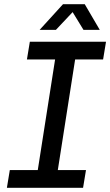

<svg xmlns="http://www.w3.org/2000/svg" viewBox="-20 -900 528 920"><path d="M13 0 27 -85H161L244 -615H109L123 -700H488L474 -615H340L257 -85H392L378 0ZM170 -757 282 -880H386L458 -757H380L328 -842L248 -757Z"/></svg>

Font: MuseoModerno
Style: Italic
Weight: 400
Italic angle: -9°
Designer: Pablo Cosgaya, Héctor Gatti, Marcela Romero, and the Authors of The MuseoModerno Project.
Foundry: Omnibus-Type Team
Version: Version 1.003